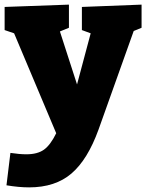

<svg xmlns="http://www.w3.org/2000/svg" viewBox="-26 -565 632 830"><path d="M586 -545V-445L552 -431L400 -5Q353 125 283 185Q213 245 100 245Q55 245 2 236L19 96Q59 102 88 102Q136 102 164 82Q192 62 217 11L35 -421L-6 -435V-535L272 -545V-445L233 -429L307 -200L366 -421L328 -435V-535Z"/></svg>

Font: Bitter Pro Black
Style: Regular
Weight: 900
Designer: Sol Matas, and Bitter project Authors
Foundry: Sol Matas
Version: Version 1.010